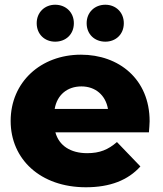

<svg xmlns="http://www.w3.org/2000/svg" viewBox="-20 -782 689 811"><path d="M211 -322C221 -381 264 -417 324 -417C383 -417 426 -380 436 -322ZM343 9C445 9 521 -21 573 -79L474 -182C437 -150 402 -135 348 -135C278 -135 229 -167 214 -223H609C610 -238 612 -256 612 -270C612 -448 482 -551 322 -551C152 -551 25 -435 25 -271C25 -110 150 9 343 9ZM213 -606C258 -606 292 -637 292 -684C292 -730 258 -762 213 -762C169 -762 135 -730 135 -684C135 -637 169 -606 213 -606ZM425 -606C469 -606 503 -637 503 -684C503 -730 469 -762 425 -762C380 -762 346 -730 346 -684C346 -637 380 -606 425 -606Z"/></svg>

Font: Montserrat-Alt1 ExtBd
Style: Regular
Weight: 800
Designer: Differentunic
Foundry: Differentunic
Version: Version 7.222